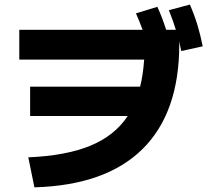

<svg xmlns="http://www.w3.org/2000/svg" viewBox="-20 -802 904 831"><path d="M532.7 -299.8H110.4V-426.8H586.4Q599.1 -476.6 604 -543.9H63.5V-672.9H597.2Q584.5 -708 568.4 -744.1L661.1 -772.5Q682.1 -726.6 699.2 -672.9H741.2Q728.5 -714.8 710.9 -757.8L801.8 -782.2Q820.8 -738.8 834 -695.6Q847.2 -652.3 857.4 -601.6L764.6 -581.1L754.9 -625L755.9 -610.4Q755.9 -314 596.9 -157Q438 0 128.9 8.8L102.5 -121.1Q265.1 -127.9 370.6 -171.1Q476.1 -214.4 532.7 -299.8Z"/></svg>

Font: Pretendard GOV ExtraBold
Style: Regular
Weight: 800
Designer: Base glyphs from Inter by Rasmus Andersson; Hangeul glyphs from Noto Sans CJK(Source Han Sans) by Jang Soo-young and Kan
Foundry: Kil Hyung-jin
Version: Version 1.309